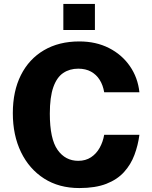

<svg xmlns="http://www.w3.org/2000/svg" viewBox="-20 -943 772 973"><path d="M382 -733Q466 -733 531.8 -699.8Q597.5 -666.5 638 -608.2Q678.5 -550 686.5 -475.5H508Q502 -511.5 485.2 -538.2Q468.5 -565 441.2 -580Q414 -595 376.5 -595Q333 -595 300.5 -573.2Q268 -551.5 250.2 -501.2Q232.5 -451 232.5 -367Q232.5 -239 271.8 -183.5Q311 -128 376.5 -128Q414 -128 441.2 -146Q468.5 -164 485.2 -194.2Q502 -224.5 508 -260H686.5Q679.5 -206.5 661.2 -157.8Q643 -109 608.5 -71Q574 -33 518.8 -11.5Q463.5 10 382 10Q279 10 203.5 -38.2Q128 -86.5 86.5 -172Q45 -257.5 45 -369.5Q45 -481 86 -562.5Q127 -644 202.8 -688.5Q278.5 -733 382 -733ZM301 -791V-923H461V-791Z"/></svg>

Font: Public Sans ExtraBold
Style: Regular
Weight: 800
Designer: The Public Sans Project Authors: Dan O. Williams and USWDS (Libre Franklin designed by Pablo Impallari and Rodrigo Fuenz
Version: Version 1.007